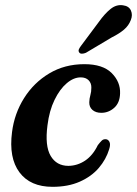

<svg xmlns="http://www.w3.org/2000/svg" viewBox="-20 -711 530 742"><path d="M292 -412Q264.5 -412 237.8 -389.2Q211 -366.5 190.8 -325Q170.5 -283.5 163.5 -227Q153 -147 175.8 -108.5Q198.5 -70 244.5 -70Q279 -70.5 308.8 -90.2Q338.5 -110 358 -150Q366.5 -161 372.8 -167.2Q379 -173.5 388 -173Q397.5 -173 402.8 -163.2Q408 -153.5 402 -134.5Q390 -95 361.8 -62Q333.5 -29 288.5 -9Q243.5 11 183 11Q97 11 55.2 -45Q13.5 -101 26.5 -200.5Q35.5 -272 73 -331.8Q110.5 -391.5 170.2 -427.2Q230 -463 306 -463Q377.5 -463 411.8 -428.5Q446 -394 444 -349.5Q443 -313.5 421.2 -294.2Q399.5 -275 371.5 -275Q350 -275 337.2 -286.2Q324.5 -297.5 325 -316Q325.5 -330.5 329.2 -343.2Q333 -356 333 -372Q333.5 -389.5 322.5 -400.8Q311.5 -412 292 -412ZM362.5 -627Q385 -658.5 407.5 -676.5Q430 -694.5 455.5 -690.5Q478.5 -687.5 486 -670.2Q493.5 -653 485.5 -633.5Q477.5 -612 459.2 -596.5Q441 -581 412 -566.5L312 -507Q304 -503.5 296.5 -503.5Q289 -503.5 286 -508.5Q282 -514 285 -520.8Q288 -527.5 293.5 -534.5Z"/></svg>

Font: Fraunces 72pt Soft SemiBold
Style: Italic
Weight: 600
Italic angle: -16°
Version: Version 1.000;[b76b70a41]